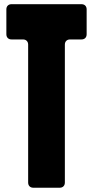

<svg xmlns="http://www.w3.org/2000/svg" viewBox="-20 -879 436 899"><path d="M136.2 0Q125 0 118.4 -6.6Q111.8 -13.2 111.8 -24.4V-669.9Q111.8 -681.2 105.2 -687.7Q98.6 -694.3 87.4 -694.3H34.2Q22.9 -694.3 16.4 -700.9Q9.8 -707.5 9.8 -718.8V-835Q9.8 -846.2 16.4 -852.8Q22.9 -859.4 34.2 -859.4H361.3Q372.6 -859.4 379.2 -852.8Q385.7 -846.2 385.7 -835V-718.8Q385.7 -707.5 379.2 -700.9Q372.6 -694.3 361.3 -694.3H308.1Q296.9 -694.3 290.3 -687.7Q283.7 -681.2 283.7 -669.9V-24.4Q283.7 -13.2 277.1 -6.6Q270.5 0 259.3 0Z"/></svg>

Font: Fz Anton Round
Style: Regular
Weight: 400
Designer: Vernon Adams
Foundry: Vernon Adams
Version: Version 2.0 Mod + VH boi FontZin